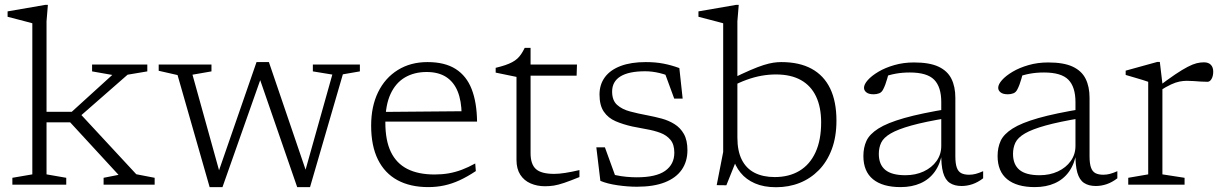

<svg xmlns="http://www.w3.org/2000/svg" viewBox="-20 -754 4995 784"><path d="M293 -267 300.5 -297 536.5 -42.5 611.5 -28V0H403V-28L464 -40L266.5 -254.5H152V-297.5H273L438.5 -448L356 -462.5V-490.5H581.5V-462.5L501 -449ZM170 -42 250.5 -28V0H30.5V-28L112 -42V-659Q105.5 -661 89 -665.2Q72.5 -669.5 51.5 -675Q30.5 -680.5 11 -685.5V-707.5L164 -734H175.5L170 -667Z M1337 -449.5 1257.5 -462.5V-490.5H1449.5V-462.5L1380 -450.5L1246 10H1193.5L1036 -445.5L1049.5 -446.5L888.5 10H836L705 -447.5L628 -465V-490.5H843.5V-462.5L766 -449L882 -31.5L864.5 -30L1027.5 -500.5H1078L1236 -37H1221Z M1725.5 -500.5Q1796.5 -500.5 1840.8 -472.2Q1885 -444 1906 -390Q1927 -336 1928 -257.5H1547L1544 -297L1890 -300L1865 -286.5Q1864.5 -342 1848.8 -380.8Q1833 -419.5 1801.5 -439.8Q1770 -460 1722 -460Q1671.5 -460 1633.5 -437.8Q1595.5 -415.5 1574.5 -369.8Q1553.5 -324 1553.5 -253.5Q1553.5 -180.5 1576 -133.8Q1598.5 -87 1643.2 -64.2Q1688 -41.5 1754.5 -41.5Q1785 -41.5 1812.2 -46.2Q1839.5 -51 1866 -61Q1892.5 -71 1920.5 -86.5L1923 -55.5Q1888.5 -32.5 1857 -18Q1825.5 -3.5 1794.2 3.2Q1763 10 1728.5 10Q1655.5 10 1603.2 -18.2Q1551 -46.5 1523.2 -102.5Q1495.5 -158.5 1495.5 -241Q1495.5 -319.5 1524 -377.8Q1552.5 -436 1604.5 -468.2Q1656.5 -500.5 1725.5 -500.5Z M2146.5 -128.5Q2146.5 -83.5 2168.2 -63.8Q2190 -44 2243 -44Q2262.5 -44 2288.2 -48Q2314 -52 2346 -59.5V-31Q2308 -15.5 2283.5 -7.2Q2259 1 2241.5 3.8Q2224 6.5 2205.5 6.5Q2173.5 6.5 2146.8 -5Q2120 -16.5 2104.5 -40.5Q2089 -64.5 2089 -101V-440L2004 -457.5V-477Q2026.5 -482.5 2042.8 -488Q2059 -493.5 2071.2 -500Q2083.5 -506.5 2092.2 -514.5Q2101 -522.5 2108.2 -533.2Q2115.5 -544 2122.5 -558.5H2146.5V-473ZM2118.5 -445 2119 -490.5H2336L2334.5 -445Z M2617 -500.5Q2657 -500.5 2689.2 -494.2Q2721.5 -488 2754 -476L2767.5 -351.5H2733L2689.5 -470L2740 -432Q2703.5 -448.5 2673 -455.8Q2642.5 -463 2614.5 -463Q2547.5 -463 2513.5 -442Q2479.5 -421 2479.5 -380Q2479.5 -344 2499.8 -325.8Q2520 -307.5 2553 -298.8Q2586 -290 2624 -283Q2653 -277.5 2681.8 -269.8Q2710.5 -262 2734.2 -247.2Q2758 -232.5 2772.5 -207Q2787 -181.5 2787 -140.5Q2787 -94.5 2763.8 -61Q2740.5 -27.5 2694.8 -9.5Q2649 8.5 2580.5 8.5Q2543.5 8.5 2501.8 2.5Q2460 -3.5 2431.5 -15.5L2415 -152.5H2450L2499 -17.5L2455 -50.5Q2472.5 -43.5 2494.2 -38.8Q2516 -34 2538.5 -32Q2561 -30 2580 -30Q2659 -30 2696.2 -56.5Q2733.5 -83 2733.5 -130.5Q2733.5 -164 2717.8 -183Q2702 -202 2676.5 -211.5Q2651 -221 2621 -226.2Q2591 -231.5 2562 -237.5Q2524 -246 2493.8 -259Q2463.5 -272 2445.8 -297.8Q2428 -323.5 2428 -368Q2428 -409 2450 -438.8Q2472 -468.5 2514.2 -484.5Q2556.5 -500.5 2617 -500.5Z M2971.5 -113 2992.5 -113.5 2946 2.5 2906.5 2 2933 -133.5V-659Q2926.5 -661 2910 -665.2Q2893.5 -669.5 2872.5 -675Q2851.5 -680.5 2832 -685.5V-707.5L2985 -734H2996.5L2991 -667V-192.5Q2991 -137.5 3009 -101.8Q3027 -66 3061.2 -48.5Q3095.5 -31 3143.5 -31Q3202 -31 3244.5 -56.5Q3287 -82 3310 -132Q3333 -182 3333 -254Q3333 -316.5 3312.2 -360.2Q3291.5 -404 3250.5 -427Q3209.5 -450 3148.5 -450Q3119.5 -450 3089.8 -444.8Q3060 -439.5 3028.8 -428.2Q2997.5 -417 2964.5 -399V-430.5Q3011 -453.5 3043.5 -467.5Q3076 -481.5 3098.5 -488.5Q3121 -495.5 3137.8 -498Q3154.5 -500.5 3170 -500.5Q3244 -500.5 3294 -473.2Q3344 -446 3369.8 -392.8Q3395.5 -339.5 3395.5 -261.5Q3395.5 -195.5 3376.5 -144.8Q3357.5 -94 3323.8 -59.5Q3290 -25 3245.5 -7.2Q3201 10.5 3149 10.5Q3099 10.5 3062.8 -5.2Q3026.5 -21 3004 -48.8Q2981.5 -76.5 2971.5 -113Z M3854.5 -310 3848 -272Q3757 -257 3701.5 -241.5Q3646 -226 3617 -209Q3588 -192 3578.2 -171.5Q3568.5 -151 3568.5 -125.5Q3568.5 -82 3595 -60.2Q3621.5 -38.5 3677 -38.5Q3718.5 -38.5 3751.8 -54Q3785 -69.5 3804.2 -96.5Q3823.5 -123.5 3823.5 -158V-337Q3823.5 -399 3794.5 -428.5Q3765.5 -458 3695 -458Q3664 -458 3637.8 -453.2Q3611.5 -448.5 3585 -438.5L3610.5 -461Q3606.5 -446 3602.8 -432.8Q3599 -419.5 3595 -408.8Q3591 -398 3586.5 -389.5Q3580.5 -377 3570 -373Q3559.5 -369 3547.5 -369Q3527.5 -369 3517.8 -376.8Q3508 -384.5 3508 -395.5Q3508 -409.5 3523.5 -427Q3539 -444.5 3566.8 -461Q3594.5 -477.5 3631.8 -488.2Q3669 -499 3712 -499Q3775.5 -499 3812.2 -481.8Q3849 -464.5 3865 -432.2Q3881 -400 3881 -354.5V-116Q3881 -86.5 3886.8 -70Q3892.5 -53.5 3905 -47Q3917.5 -40.5 3937.5 -40.5Q3951 -40.5 3964.2 -44Q3977.5 -47.5 3994.5 -55V-26Q3973 -9.5 3951 -2Q3929 5.5 3906.5 5.5Q3877.5 5.5 3858.5 -7Q3839.5 -19.5 3831 -49.5Q3822.5 -79.5 3823.5 -132L3828 -133.5Q3820 -85 3797.2 -53.2Q3774.5 -21.5 3739 -5.8Q3703.5 10 3657.5 10Q3584 10 3544.8 -22Q3505.5 -54 3505.5 -117Q3505.5 -151.5 3518 -178.8Q3530.5 -206 3566.5 -229Q3602.5 -252 3671.8 -271.8Q3741 -291.5 3854.5 -310Z M4402.5 -310 4396 -272Q4305 -257 4249.5 -241.5Q4194 -226 4165 -209Q4136 -192 4126.2 -171.5Q4116.5 -151 4116.5 -125.5Q4116.5 -82 4143 -60.2Q4169.5 -38.5 4225 -38.5Q4266.5 -38.5 4299.8 -54Q4333 -69.5 4352.2 -96.5Q4371.5 -123.5 4371.5 -158V-337Q4371.5 -399 4342.5 -428.5Q4313.5 -458 4243 -458Q4212 -458 4185.8 -453.2Q4159.5 -448.5 4133 -438.5L4158.5 -461Q4154.5 -446 4150.8 -432.8Q4147 -419.5 4143 -408.8Q4139 -398 4134.5 -389.5Q4128.5 -377 4118 -373Q4107.5 -369 4095.5 -369Q4075.5 -369 4065.8 -376.8Q4056 -384.5 4056 -395.5Q4056 -409.5 4071.5 -427Q4087 -444.5 4114.8 -461Q4142.5 -477.5 4179.8 -488.2Q4217 -499 4260 -499Q4323.5 -499 4360.2 -481.8Q4397 -464.5 4413 -432.2Q4429 -400 4429 -354.5V-116Q4429 -86.5 4434.8 -70Q4440.5 -53.5 4453 -47Q4465.5 -40.5 4485.5 -40.5Q4499 -40.5 4512.2 -44Q4525.5 -47.5 4542.5 -55V-26Q4521 -9.5 4499 -2Q4477 5.5 4454.5 5.5Q4425.5 5.5 4406.5 -7Q4387.5 -19.5 4379 -49.5Q4370.5 -79.5 4371.5 -132L4376 -133.5Q4368 -85 4345.2 -53.2Q4322.5 -21.5 4287 -5.8Q4251.5 10 4205.5 10Q4132 10 4092.8 -22Q4053.5 -54 4053.5 -117Q4053.5 -151.5 4066 -178.8Q4078.5 -206 4114.5 -229Q4150.5 -252 4219.8 -271.8Q4289 -291.5 4402.5 -310Z M4896 -499.5Q4914.5 -499.5 4924.2 -489.5Q4934 -479.5 4934 -461.5Q4934 -443.5 4927.2 -431.8Q4920.5 -420 4910.5 -420Q4896 -420 4882 -421Q4868 -422 4854.2 -423Q4840.5 -424 4826 -424Q4812 -424 4796.5 -421Q4781 -418 4761.5 -409Q4742 -400 4714.5 -382.5L4702 -394.5Q4747.5 -429 4778.2 -449.8Q4809 -470.5 4830 -481.2Q4851 -492 4866.2 -495.8Q4881.5 -499.5 4896 -499.5ZM4726.5 -412.5V-42L4817 -28V0H4587V-28L4668.5 -42V-420Q4662 -422.5 4647.5 -427Q4633 -431.5 4614 -437Q4595 -442.5 4576.5 -448V-465.5L4705 -501H4716Z"/></svg>

Font: Newsreader 9pt Light
Style: Regular
Weight: 300
Designer: Hugues Gentile
Foundry: Production Type
Version: Version 1.003